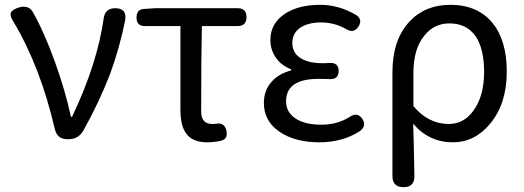

<svg xmlns="http://www.w3.org/2000/svg" viewBox="-20 -577 2173 796"><path d="M258 0Q217 0 207 -43Q147 -302 34 -490Q19 -513 26 -526Q33 -539 62 -547Q98 -556 115 -529Q164 -443 209 -317Q251 -200 274 -93H279Q384 -314 410 -502Q416 -543 458 -543Q507 -543 499 -493Q476 -379 437 -272Q393 -157 327 -38Q306 0 266 0Z M839 13Q779 13 753 -22Q728 -54 728 -122V-469H580Q546 -469 546 -504Q546 -539 578 -540L624 -543H813H965Q1002 -543 1002 -506Q1002 -469 965 -469H817Q814 -346 814 -116Q814 -63 859 -63Q871 -63 876 -64Q911 -71 919 -34Q925 -1 898 6Q868 13 839 13Z M1304 13Q1203 13 1138.5 -31Q1074 -75 1074 -150Q1074 -204 1108 -240Q1137 -272 1187 -285V-290Q1146 -305 1123 -339Q1101 -371 1101 -411Q1101 -481 1163 -521Q1219 -557 1308 -557Q1385 -557 1456 -515Q1484 -497 1467 -468Q1447 -436 1414 -457Q1366 -484 1311 -484Q1259 -484 1226 -463Q1192 -440 1192 -399Q1192 -360 1222 -339Q1254 -315 1317 -315Q1336 -315 1346 -316Q1384 -318 1384 -283Q1384 -247 1346 -249Q1330 -250 1300 -250Q1166 -250 1166 -157Q1166 -112 1205 -86Q1244 -60 1313 -60Q1376 -60 1426 -90Q1462 -116 1483 -83Q1501 -54 1470 -32Q1398 13 1304 13Z M1653 199Q1607 199 1607 153V-39V-278Q1607 -412 1678 -488Q1743 -557 1847 -557Q1959 -557 2021 -483Q2081 -410 2081 -280Q2081 -147 2012 -64Q1948 13 1857 13Q1759 13 1693 -64Q1694 -40 1695 3Q1697 99 1698 150Q1700 199 1653 199ZM1841 -63Q1904 -63 1944 -120Q1987 -180 1987 -279Q1987 -373 1953 -425Q1916 -480 1843 -480Q1779 -480 1739 -429Q1694 -374 1694 -276V-206V-137Q1756 -63 1841 -63Z"/></svg>

Font: GenSenRounded JP R
Style: Regular
Weight: 400
Version: Version 1.501;PS 1;hotconv 16.6.51;makeotf.lib2.5.65220